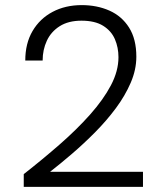

<svg xmlns="http://www.w3.org/2000/svg" viewBox="-20 -732 636 752"><path d="M73 0V-50Q147 -108 214 -166.5Q281 -225 333 -283.5Q385 -342 414.5 -398Q444 -454 444 -508Q444 -546 430 -578.5Q416 -611 384 -631Q352 -651 299 -651Q248 -651 214 -629.5Q180 -608 163.5 -572.5Q147 -537 147 -495H79Q79 -562 107.5 -610.5Q136 -659 186 -685.5Q236 -712 300 -712Q360 -712 408.5 -690.5Q457 -669 485.5 -624Q514 -579 514 -510Q514 -459 492 -408Q470 -357 434 -308.5Q398 -260 353.5 -215Q309 -170 263 -130.5Q217 -91 176 -59H540V0Z"/></svg>

Font: DM Sans 9pt Light
Style: Regular
Weight: 300
Version: Version 4.004;gftools[0.9.30]